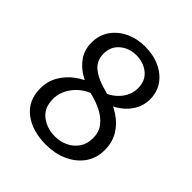

<svg xmlns="http://www.w3.org/2000/svg" viewBox="-181 -768 903 903"><g transform="rotate(45 270.0 -316.5)"><path d="M59.5 -158Q59.5 -205 82.2 -243.5Q105 -282 141.2 -308.5Q177.5 -335 217.5 -346L284.5 -322.5Q215 -307 176 -262Q137 -217 137 -164.5Q137 -105 176 -75.2Q215 -45.5 268 -45.5Q303 -45.5 333.2 -59.8Q363.5 -74 382.2 -101.2Q401 -128.5 401 -167Q401 -207.5 379.2 -235Q357.5 -262.5 324.2 -279.5Q291 -296.5 255.5 -305.5L243 -308.5Q198.5 -320 160.8 -342.8Q123 -365.5 100.2 -399.8Q77.5 -434 77.5 -480Q77.5 -529 103.2 -566.2Q129 -603.5 172.5 -624.2Q216 -645 269 -645Q325 -645 368.2 -625Q411.5 -605 436.5 -569.2Q461.5 -533.5 461.5 -486Q461.5 -445.5 442.5 -412.8Q423.5 -380 392.2 -357.2Q361 -334.5 323.5 -323.5L259.5 -346.5Q316.5 -360 350.5 -397.8Q384.5 -435.5 384.5 -482Q384.5 -532.5 350.5 -559.8Q316.5 -587 269 -587Q222 -587 188.2 -558.8Q154.5 -530.5 154.5 -482Q154.5 -434.5 191 -406.8Q227.5 -379 287.5 -364.5L300.5 -361Q350 -348.5 390.8 -322.5Q431.5 -296.5 455.5 -257.2Q479.5 -218 479.5 -166Q479.5 -110.5 450 -70.5Q420.5 -30.5 372 -9.2Q323.5 12 266 12Q174.5 12 117 -32Q59.5 -76 59.5 -158Z"/></g></svg>

Font: Signika Light Light
Style: Regular
Weight: 300
Version: Version 2.001